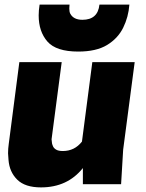

<svg xmlns="http://www.w3.org/2000/svg" viewBox="-20 -800 635 834"><path d="M320 -576Q224 -576 186 -619.5Q148 -663 148 -733Q148 -755 152 -780H282L281 -763Q281 -749 285 -741Q299 -714 338 -714Q405 -714 412 -780H542Q538 -726 515 -679.5Q492 -633 445 -604.5Q398 -576 320 -576ZM158 14Q89 14 55 -19.5Q21 -53 17 -105L15 -134Q15 -154 18 -175L64 -530H248L204 -195Q205 -190 205 -186Q205 -182 206 -177Q207 -172 210.5 -164Q214 -156 224 -150Q234 -144 253 -144Q304 -144 336 -185L381 -530H565L515 -150L506 0H340V-70Q273 14 158 14Z"/></svg>

Font: Tanohe Sans ExtraBold
Style: Italic
Weight: 800
Designer: Village Type and Design LLC & Cristiano Sobral
Foundry: Cooper Hewitt Smithsonian Design Museum
Version: Version 1.00;September 29, 2021;FontCreator 13.0.0.2655 64-b